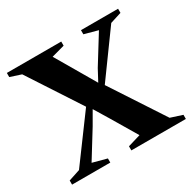

<svg xmlns="http://www.w3.org/2000/svg" viewBox="-118 -624 750 746"><g transform="rotate(-30 256.5 -251.0)"><path d="M54 -35.5 201 -235 49 -468 0 -484V-502.5H244V-484L185.5 -468L255.5 -348.5L288.5 -292L315.5 -342.5L393 -467.5L332.5 -484V-502.5H499V-484L448.5 -468L306 -271.5L460.5 -35.5L513 -18.5V0H268.5V-18.5L325.5 -35.5L258 -149L218.5 -214L185 -156L110.5 -35.5L174 -18.5V0H2.5V-18.5Z"/></g></svg>

Font: Merriweather 144pt SemiBold
Style: Regular
Weight: 600
Version: Version 2.100